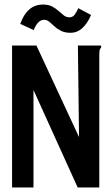

<svg xmlns="http://www.w3.org/2000/svg" viewBox="-20 -823 490 843"><path d="M33 -623H140L327 -221L322 -623H424V-614Q418 -608 417 -601Q416 -594 416 -577V0H321L127 -428V0H33ZM324 -787 380 -757Q345 -679 291 -679Q265 -679 248 -687.5Q231 -696 219 -707.5Q207 -719 196.5 -727.5Q186 -736 174 -736Q159 -736 148 -724.5Q137 -713 128 -691L69 -718Q83 -759 108 -781Q133 -803 169 -803Q193 -803 209 -794.5Q225 -786 237 -775Q249 -764 260 -755.5Q271 -747 285 -747Q299 -747 307 -757.5Q315 -768 324 -787Z"/></svg>

Font: Inconsolata SemiCondensed Bold
Style: Regular
Weight: 700
Width: 4
Monospace: yes
Designer: Raph Levien, Cyreal, Brenton Simpson
Foundry: Raph Levien, Cyreal, Google
Version: Version 3.001; ttfautohint (v1.8.2.53-6de2)